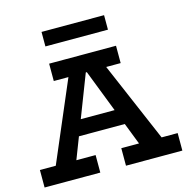

<svg xmlns="http://www.w3.org/2000/svg" viewBox="-123 -994 1089 1112"><g transform="rotate(-15 421.0 -437.5)"><path d="M66 -18 329 -634H511L775 -18H636L397 -634H431L193 -18ZM8 0V-105H342V0ZM238 -235 262 -328H572L594 -235ZM496 0V-105H834V0ZM219 -582V-686H620V-582ZM599 -875V-788H224V-875Z"/></g></svg>

Font: BioRhyme ExtraBold
Style: Bold
Weight: 700
Version: Version 1.600;gftools[0.9.33]